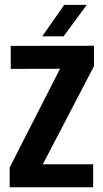

<svg xmlns="http://www.w3.org/2000/svg" viewBox="-20 -794 436 814"><path d="M21 0V-84L234.5 -502.5L25.5 -502V-599.5L378.5 -600V-513.5L161.5 -97.5H375V0ZM159 -640 252.5 -773.5H348L249.5 -640Z"/></svg>

Font: Big Shoulders Text Thin ExtraBold
Style: Regular
Weight: 800
Version: Version 2.002